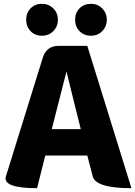

<svg xmlns="http://www.w3.org/2000/svg" viewBox="-20 -985 708 1005"><path d="M267 -372 251 -309H403L387 -372Q377 -411 357 -493Q337 -575 328 -611Q285 -443 267 -372ZM174 0Q-8 0 11 -62L204 -683Q223 -745 288 -745H437L668 0Q480 0 465 -63L437 -171H217L174 0ZM199 -798Q163 -798 140 -822Q117 -846 117 -882Q117 -917 140 -941Q163 -965 199 -965Q235 -965 259 -941Q283 -917 283 -882Q283 -846 259 -822Q236 -798 199 -798ZM396 -822Q373 -846 373 -882Q373 -917 396 -941Q420 -965 456 -965Q492 -965 515 -941Q539 -917 539 -882Q539 -846 515 -822Q492 -798 456 -798Q420 -798 396 -822Z"/></svg>

Font: Swei Half Moon CJK SC
Style: Black
Weight: 900
Version: Version 2.071